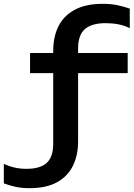

<svg xmlns="http://www.w3.org/2000/svg" viewBox="-138 -804 698 1003"><path d="M19 -422V-527H529V-422ZM399 -784Q442 -784 475 -777Q508 -770 540 -759V-657Q511 -671 480 -677Q449 -683 414 -683Q341 -683 305.5 -652Q270 -621 270 -551V-66Q270 7 243 62Q216 117 160 148Q104 179 16 179Q-25 179 -56.5 172Q-88 165 -118 154V52Q-90 65 -61 71.5Q-32 78 0 78Q72 78 106 47Q140 16 140 -54V-539Q140 -612 167.5 -667Q195 -722 252.5 -753Q310 -784 399 -784Z"/></svg>

Font: Unbounded
Style: Regular
Weight: 400
Designer: Luke Prowse, Jean-Baptiste Morizot, Fátima Lázaro, Florian Runge
Foundry: NaN
Version: Version 1.701;gftools[0.9.28.dev5+ged2979d]